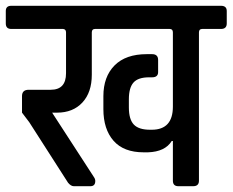

<svg xmlns="http://www.w3.org/2000/svg" viewBox="-44 -643 803 663"><path d="M553 -156H549Q526 -119 467 -117H452Q383 -117 348 -157Q313 -197 313 -266V-311Q313 -378 351.5 -417Q390 -456 463 -456H481Q502 -456 502 -436V-394Q502 -376 481 -376H471Q433 -376 417 -358Q401 -340 401 -300V-272Q401 -231 418 -213Q435 -195 474 -195H480Q553 -195 553 -275V-531Q553 -543 542 -543H284Q273 -543 273 -531V-385Q273 -324 240.5 -289Q208 -254 153 -254H136L280 -32Q285 -25 285 -18Q285 0 268 0H211Q201 0 191 -12L57 -221L32 -254V-311Q32 -333 55 -333H131Q184 -333 184 -390V-531Q184 -542 174 -543H-5Q-24 -543 -24 -562V-605Q-24 -623 -5 -623H719Q739 -623 739 -605V-562Q739 -543 719 -543H654Q643 -543 643 -531V-19Q643 0 623 0H572Q553 0 553 -19Z"/></svg>

Font: Rajdhani SemiBold
Style: Regular
Weight: 600
Designer: Satya Rajpurohit, Jyotish Sonowal
Foundry: Indian Type Foundry
Version: Version 1.201 February 1, 2022